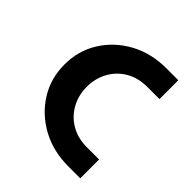

<svg xmlns="http://www.w3.org/2000/svg" viewBox="-149 -608 706 706"><g transform="rotate(45 204.0 -255.0)"><path d="M315 0Q236 0 174 -34Q112 -68 76 -125.5Q40 -183 40 -255Q40 -327 76 -384.5Q112 -442 174 -476Q236 -510 315 -510H377V-412H313Q267 -412 231.5 -391.5Q196 -371 176 -335Q156 -299 156 -255Q156 -211 176 -175Q196 -139 231.5 -118.5Q267 -98 313 -98H377V0Z"/></g></svg>

Font: MuseoModerno SemiBold Medium
Style: Regular
Weight: 500
Version: Version 1.001